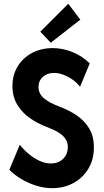

<svg xmlns="http://www.w3.org/2000/svg" viewBox="-20 -980 544 1008"><path d="M254.9 7.8Q211.8 7.8 169.7 -5.4Q127.6 -18.6 91.1 -40.5Q54.7 -62.4 29.1 -88.7L83.9 -220.2Q103.8 -194.3 130.5 -171.9Q157.3 -149.5 187.3 -135.7Q217.4 -121.9 247.7 -121.9Q274.8 -121.9 294.6 -133.4Q314.5 -144.8 325.3 -164.3Q336.2 -183.8 336.2 -207.8Q336.2 -232.5 323.4 -251.4Q310.5 -270.4 285.6 -285.4Q260.6 -300.5 224.4 -313.9Q177.8 -331.3 136.9 -359.9Q96 -388.6 70.7 -430.3Q45.4 -471.9 45.4 -528.4Q45.4 -587.6 73.3 -632.4Q101.1 -677.3 149 -702.4Q197 -727.5 257.1 -727.5Q309 -727.5 360.8 -706.6Q412.6 -685.6 451.1 -647.1L400.3 -524.5Q385.2 -544.6 362.2 -561.1Q339.1 -577.7 313.1 -587.5Q287 -597.2 263.4 -597.2Q228.8 -597.2 205.5 -576.6Q182.2 -556 182.2 -523.6Q182.2 -488.5 210 -464.5Q237.9 -440.6 291.2 -420.7Q340.8 -402.4 382.1 -374.6Q423.3 -346.9 448.1 -305.9Q472.9 -264.8 472.9 -206.2Q472.9 -141.9 443.7 -93.8Q414.6 -45.7 365.1 -18.9Q315.7 7.8 254.9 7.8ZM246.5 -755.6 191.7 -813.6 338.4 -960.3 401.8 -876.9Z"/></svg>

Font: Reddit Sans Condensed
Style: Regular
Weight: 400
Designer: Stephen Hutchings
Foundry: Reddit
Version: Version 1.014